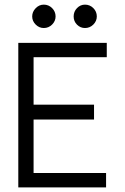

<svg xmlns="http://www.w3.org/2000/svg" viewBox="-20 -809 540 829"><path d="M59 0V-624H441V-562H125V-357H386V-293H125V-62H438V0ZM169 -688Q149 -688 134 -703Q119 -718 119 -738Q119 -758 134 -773.5Q149 -789 169 -789Q190 -789 205 -774Q220 -759 220 -738Q220 -718 205 -703Q190 -688 169 -688ZM347 -688Q327 -688 312.5 -702.5Q298 -717 298 -738Q298 -759 312.5 -774Q327 -789 347 -789Q368 -789 383 -774Q398 -759 398 -738Q398 -718 383 -703Q368 -688 347 -688Z"/></svg>

Font: Inconsolata Nerd Font Mono
Style: Regular
Weight: 400
Monospace: yes
Designer: Raph Levien, Cyreal, Brenton Simpson
Foundry: Raph Levien, Cyreal, Google
Version: Version 3.000; ttfautohint (v1.8.3);Nerd Fonts 3.0.2